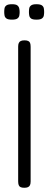

<svg xmlns="http://www.w3.org/2000/svg" viewBox="-21 -878 230 909"><path d="M94 11Q83 11 76.5 8Q70 5 67.5 -2Q65 -9 65 -20V-657Q65 -668 68 -674.5Q71 -681 77.5 -684Q84 -687 95 -687Q106 -687 112.5 -684Q119 -681 121.5 -674.5Q124 -668 124 -656V-19Q124 -8 121 -1.5Q118 5 111.5 8Q105 11 94 11ZM152 -785Q133 -785 126 -790.5Q119 -796 117.5 -804.5Q116 -813 116 -821Q116 -831 117.5 -839Q119 -847 126.5 -852.5Q134 -858 151 -858Q170 -858 177.5 -852.5Q185 -847 186.5 -838.5Q188 -830 188 -821Q188 -813 186.5 -804.5Q185 -796 177.5 -790.5Q170 -785 152 -785ZM36 -785Q17 -785 9.5 -790.5Q2 -796 0.5 -804.5Q-1 -813 -1 -821Q-1 -831 0.5 -839Q2 -847 9.5 -852.5Q17 -858 36 -858Q54 -858 61 -852.5Q68 -847 70 -838.5Q72 -830 72 -821Q72 -813 70.5 -804.5Q69 -796 61.5 -790.5Q54 -785 36 -785Z"/></svg>

Font: Fredoka SemiExpanded Light
Style: Regular
Weight: 300
Width: 6
Designer: Ben Nathan
Foundry: Milena B. Brandão, Ben Nathan
Version: Version 2.001